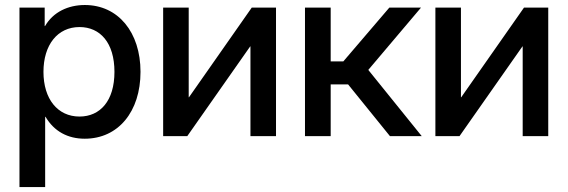

<svg xmlns="http://www.w3.org/2000/svg" viewBox="-20 -546 2277 770"><path d="M58.1 -515.6V204.1H161.1V-77.6H162.6C197.3 -18.6 252.4 10.3 319.8 10.3C454.1 10.3 543.5 -98.1 543.5 -257.8C543.5 -417 453.6 -525.9 320.3 -525.9C253.4 -525.9 193.4 -498 160.6 -441.4H159.2V-515.6ZM298.8 -78.6C210.9 -78.6 154.3 -149.4 154.3 -257.8C154.3 -366.2 210.9 -437.5 298.8 -437.5C381.8 -437.5 439 -374.5 439 -257.8C439 -141.6 381.8 -78.6 298.8 -78.6Z M984.4 0H1086.9V-515.6H989.7L737.8 -155.8H736.8V-515.6H634.3V0H731L983.4 -359.9H984.4Z M1203.1 -515.6V0H1306.2V-207.5H1376L1543.9 0H1671.4L1457 -265.6L1668.5 -515.6H1541.5L1356.9 -299.8H1306.2V-515.6Z M2076.2 0H2178.7V-515.6H2081.5L1829.6 -155.8H1828.6V-515.6H1726.1V0H1822.8L2075.2 -359.9H2076.2Z"/></svg>

Font: Inteeer Medium
Style: Regular
Weight: 500
Designer: Rasmus Andersson
Foundry: rsms
Version: Version 4.001;Glyphs 3.4 (3402)